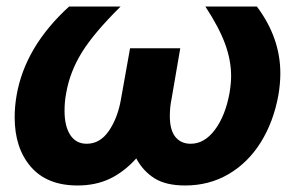

<svg xmlns="http://www.w3.org/2000/svg" viewBox="-20 -557 905 589"><path d="M379 -409 351 -252Q341 -195 314 -155.5Q287 -116 246 -116Q213 -116 195.5 -143Q178 -170 178 -217Q178 -246 183 -271Q194 -336 231 -396Q268 -456 350 -537H192Q57 -414 31 -265Q25 -231 25 -197Q25 -103 74.5 -45.5Q124 12 218 12Q273 12 316.5 -8.5Q360 -29 398 -71Q419 -32 454 -10Q489 12 548 12Q622 12 681.5 -23Q741 -58 780 -120.5Q819 -183 834 -265Q840 -300 840 -332Q840 -441 768 -537H610Q652 -473 670.5 -422.5Q689 -372 689 -324Q689 -301 684 -271Q671 -201 639 -158.5Q607 -116 565 -116Q535 -116 518 -137Q501 -158 501 -201Q501 -228 506 -252L533 -409Z"/></svg>

Font: Geom Bold
Style: Bold Italic
Weight: 700
Italic angle: -10°
Version: Version 1.102